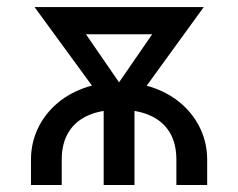

<svg xmlns="http://www.w3.org/2000/svg" viewBox="-20 -528 680 548"><path d="M571.3 -72.3Q571.3 -117.7 553.2 -157.7Q535.2 -197.8 501.7 -228.3Q468.3 -258.8 422.1 -275.9Q376 -293 319.8 -293Q263.7 -293 217.5 -275.9Q171.4 -258.8 137.9 -228.3Q104.5 -197.8 86.4 -157.7Q68.4 -117.7 68.4 -72.3Q68.4 -24.9 68.4 -12.5Q68.4 0 68.4 0H156.2Q156.2 0 156.2 -12.9Q156.2 -25.9 156.2 -72.3Q156.2 -119.1 175.8 -150.9Q195.3 -182.6 231.9 -198.7Q268.6 -214.8 319.8 -214.8Q371.1 -214.8 407.7 -198.7Q444.3 -182.6 463.9 -150.9Q483.4 -119.1 483.4 -72.3Q483.4 -24.9 483.4 -12.5Q483.4 0 483.4 0H571.3Q571.3 0 571.3 -12.9Q571.3 -25.9 571.3 -72.3ZM164.1 -430.2H470.2L467.8 -507.8H171.9ZM275.9 0H363.8V-255.4H275.9ZM347.2 -212.4 561.5 -507.8H467.8L319.8 -293L171.9 -507.8H78.6L285.2 -225.1Q294.4 -223.1 302.5 -221.4Q310.5 -219.7 318.1 -218.3Q325.7 -216.8 332.8 -215.3Q339.8 -213.9 347.2 -212.4Z"/></svg>

Font: Giphurs
Style: Regular
Weight: 400
Version: Version 2.010